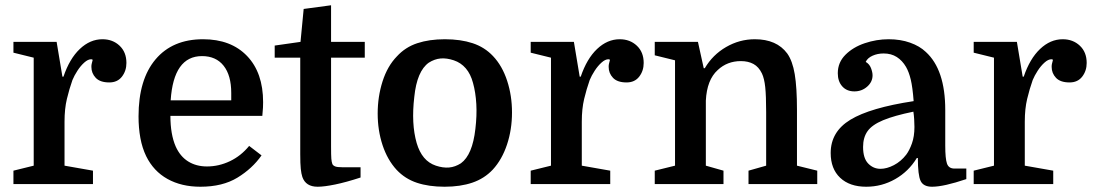

<svg xmlns="http://www.w3.org/2000/svg" viewBox="-20 -699 4155 729"><path d="M332 -472Q331 -473 329 -473.5Q327 -474 326 -474Q314 -474 300 -461.5Q286 -449 274 -430.5Q262 -412 255 -395Q243 -361 234 -323.5Q225 -286 225 -237V-70L333 -51V0H31V-51L108 -70V-480L31 -499V-540H195L217 -408H221Q244 -476 283 -513Q322 -550 369 -550Q408 -550 434 -525.5Q460 -501 460 -460Q460 -430 443 -408Q426 -386 395 -386Q360 -386 343.5 -403.5Q327 -421 327 -445Q327 -452 328 -456Q329 -460 332 -472Z M976 -259H627Q627 -189 647 -143Q664 -105 694.5 -86Q725 -67 766 -67Q811 -67 853 -87Q895 -107 926 -145L973 -109Q938 -59 881.5 -24.5Q825 10 741 10Q669 10 616 -19.5Q563 -49 535 -106Q520 -137 513 -175Q506 -213 506 -257Q506 -397 570.5 -473.5Q635 -550 751 -550Q857 -550 918 -486.5Q979 -423 979 -311Q979 -300 978.5 -290.5Q978 -281 976 -259ZM747 -486Q639 -486 628 -318H858V-346Q858 -413 829 -449.5Q800 -486 747 -486Z M1023 -480V-526L1121 -540L1133 -665L1237 -679V-540H1365V-480H1237V-143Q1237 -109 1238 -96.5Q1239 -84 1242 -76Q1245 -70 1253 -67Q1261 -64 1279 -64H1349V-25Q1294 -7 1252.5 1.5Q1211 10 1186 10Q1141 10 1128 -27Q1124 -39 1122 -58Q1120 -77 1120 -114V-480Z M1924 -272Q1924 -207 1905 -150Q1886 -93 1851 -55Q1819 -21 1773.5 -5.5Q1728 10 1668 10Q1608 10 1563 -5Q1518 -20 1486 -54Q1451 -92 1432.5 -148Q1414 -204 1414 -268Q1414 -332 1432.5 -390Q1451 -448 1487 -485Q1519 -520 1564.5 -535Q1610 -550 1669 -550Q1729 -550 1774.5 -535Q1820 -520 1852 -486Q1887 -449 1905.5 -392.5Q1924 -336 1924 -272ZM1562 -156Q1572 -122 1590 -100.5Q1608 -79 1635 -70Q1662 -61 1685 -63Q1708 -65 1730 -79Q1774 -111 1785 -210Q1791 -260 1788.5 -304Q1786 -348 1776 -384Q1767 -418 1748.5 -439.5Q1730 -461 1703 -470Q1676 -479 1653 -477Q1630 -475 1608 -461Q1563 -429 1553 -331Q1541 -229 1562 -156Z M2296 -472Q2295 -473 2293 -473.5Q2291 -474 2290 -474Q2278 -474 2264 -461.5Q2250 -449 2238 -430.5Q2226 -412 2219 -395Q2207 -361 2198 -323.5Q2189 -286 2189 -237V-70L2297 -51V0H1995V-51L2072 -70V-480L1995 -499V-540H2159L2181 -408H2185Q2208 -476 2247 -513Q2286 -550 2333 -550Q2372 -550 2398 -525.5Q2424 -501 2424 -460Q2424 -430 2407 -408Q2390 -386 2359 -386Q2324 -386 2307.5 -403.5Q2291 -421 2291 -445Q2291 -452 2292 -456Q2293 -460 2296 -472Z M2543 -70V-470L2466 -489V-540H2630L2652 -440H2656Q2686 -491 2737 -520.5Q2788 -550 2846 -550Q2929 -550 2969 -496Q2989 -468 2997.5 -417.5Q3006 -367 3006 -281V-70L3083 -51V0H2822V-51L2889 -70V-273Q2889 -335 2885.5 -368Q2882 -401 2873 -420Q2861 -445 2841 -456Q2821 -467 2793 -467Q2741 -467 2705 -433Q2664 -396 2660 -317V-70L2727 -51V0H2466V-51Z M3134 -118Q3134 -199 3209 -244.5Q3284 -290 3449 -315Q3445 -368 3438 -397Q3431 -426 3420 -445Q3406 -469 3385 -482.5Q3364 -496 3335 -496Q3312 -496 3293 -487.5Q3274 -479 3267 -464Q3281 -456 3287 -440.5Q3293 -425 3293 -413Q3293 -388 3272.5 -370Q3252 -352 3224 -352Q3195 -352 3178 -371Q3161 -390 3161 -421Q3161 -462 3190 -491Q3219 -520 3263.5 -535Q3308 -550 3354 -550Q3399 -550 3435.5 -537Q3472 -524 3495 -502Q3569 -435 3569 -281V-146Q3569 -97 3575.5 -78Q3582 -59 3604 -59H3649V-19Q3563 10 3519 10Q3486 10 3475.5 -12Q3465 -34 3465 -99H3461Q3430 -48 3379 -19Q3328 10 3269 10Q3206 10 3170 -24Q3134 -58 3134 -118ZM3323 -58Q3347 -58 3374 -72Q3401 -86 3421 -112Q3433 -128 3442.5 -154.5Q3452 -181 3452 -217Q3452 -231 3451 -246.5Q3450 -262 3448 -275Q3375 -260 3333 -242.5Q3291 -225 3274 -201Q3257 -177 3257 -141Q3257 -98 3276.5 -78Q3296 -58 3323 -58Z M3978 -472Q3977 -473 3975 -473.5Q3973 -474 3972 -474Q3960 -474 3946 -461.5Q3932 -449 3920 -430.5Q3908 -412 3901 -395Q3889 -361 3880 -323.5Q3871 -286 3871 -237V-70L3979 -51V0H3677V-51L3754 -70V-480L3677 -499V-540H3841L3863 -408H3867Q3890 -476 3929 -513Q3968 -550 4015 -550Q4054 -550 4080 -525.5Q4106 -501 4106 -460Q4106 -430 4089 -408Q4072 -386 4041 -386Q4006 -386 3989.5 -403.5Q3973 -421 3973 -445Q3973 -452 3974 -456Q3975 -460 3978 -472Z"/></svg>

Font: Domine SemiBold
Style: Regular
Weight: 600
Designer: Pablo Impallari, Rodrigo Fuenzalida, Brenda Gallo
Foundry: Pablo Impallari, Rodrigo Fuenzalida, Brenda Gallo
Version: Version 2.000